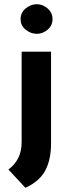

<svg xmlns="http://www.w3.org/2000/svg" viewBox="-20 -683 335 914"><path d="M101 211 20 124Q50 102 66.5 70Q83 38 83 -8V-437H223V0Q223 78 195 129.5Q167 181 101 211ZM78 -592Q78 -623 102.5 -643Q127 -663 155 -663Q183 -663 206.5 -643Q230 -623 230 -592Q230 -561 206.5 -541.5Q183 -522 155 -522Q127 -522 102.5 -541.5Q78 -561 78 -592Z"/></svg>

Font: Synthetic
Style: Bold
Weight: 700
Designer: Santiago Orozco
Foundry: Typemade
Version: Version 2.000; ttfautohint (v1.8.4.7-5d5b)